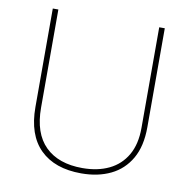

<svg xmlns="http://www.w3.org/2000/svg" viewBox="-81 -793 873 883"><g transform="rotate(10 356.0 -352.0)"><path d="M618 -252Q618 -163 584.5 -105Q551 -47 492 -18.5Q433 10 355 10Q231 10 163 -57Q95 -124 95 -254V-714H121V-256Q121 -136 182.5 -75.5Q244 -15 356 -15Q427 -15 480 -40.5Q533 -66 562.5 -117Q592 -168 592 -244V-714H618Z"/></g></svg>

Font: Noto Sans Hebrew Thin Thin
Style: Regular
Weight: 250
Version: Version 3.001